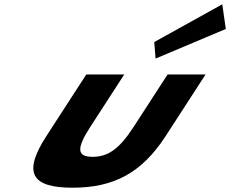

<svg xmlns="http://www.w3.org/2000/svg" viewBox="-20 -860 1073 895"><path d="M699.1 -664 705.2 -587 1032.6 -725 1016.1 -840ZM382.3 -513H559.3L401.2 -269C335.8 -168 337.6 -129 411.6 -129C485.6 -129 537.8 -168 603.2 -269L761.3 -513H938.3L752.4 -226C641 -54 510.3 15 318.3 15C126.3 15 85 -54 196.4 -226Z"/></svg>

Font: Hussar
Style: BdWodka
Weight: 700
Foundry: Cannot Into Space Fonts
Version: Version 2.00